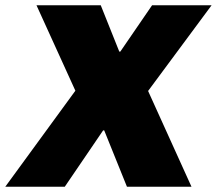

<svg xmlns="http://www.w3.org/2000/svg" viewBox="-76 -706 820 726"><path d="M375 -511H379L499 -686H724L484 -362L648 0H404L318 -213H314L169 0H-56L209 -363L62 -686H305Z"/></svg>

Font: Chivo Black Italic
Style: Regular
Weight: 900
Italic angle: -8.05°
Designer: Hector Gatti
Foundry: Omnibus-Type
Version: Version 1.007